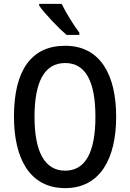

<svg xmlns="http://www.w3.org/2000/svg" viewBox="-20 -960 671 990"><path d="M298 -940H182V-931C209 -891 282 -815 323 -780H389V-792C361 -828 319 -896 298 -940ZM579 -358C579 -573 498 -724 316 -724C140 -724 52 -595 52 -359C52 -146 131 10 316 10C497 10 579 -143 579 -358ZM158 -358C158 -538 209 -635 316 -635C422 -635 472 -539 472 -358C472 -176 421 -80 316 -80C210 -80 158 -178 158 -358Z"/></svg>

Font: Noto Sans Sinhala UI Condensed Medium
Style: Regular
Weight: 500
Width: 3
Designer: Jelle Bosma - Monotype Design Team
Foundry: Monotype Imaging Inc.
Version: Version 2.006